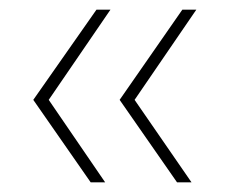

<svg xmlns="http://www.w3.org/2000/svg" viewBox="-20 -491 477 398"><path d="M347 -113 228 -284 358 -471H387L259 -284L377 -113ZM168 -113 49 -284 180 -471H209L81 -284L198 -113Z"/></svg>

Font: Alumni Sans SC Thin
Style: Regular
Weight: 100
Designer: Robert E. Leuschke
Foundry: Robert E. Leuschke
Version: Version 1.018